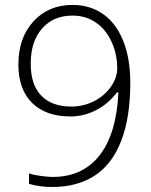

<svg xmlns="http://www.w3.org/2000/svg" viewBox="-20 -745 611 775"><path d="M505.9 -411.1Q505.9 -270.5 469 -175.8Q432.1 -81.1 361.6 -35.6Q291 9.8 190.9 9.8Q140.1 9.8 97.2 -2.9V-44.9Q118.2 -38.1 147.7 -34.4Q177.2 -30.8 192.9 -30.8Q313.5 -30.8 381.8 -117.9Q450.2 -205.1 458 -372.1H452.1Q416.5 -325.2 367.2 -300Q317.9 -274.9 264.2 -274.9Q165 -274.9 109.6 -329.6Q54.2 -384.3 54.2 -484.9Q54.2 -592.3 115 -658.7Q175.8 -725.1 272.9 -725.1Q343.3 -725.1 396 -688.2Q448.7 -651.4 477.3 -580.1Q505.9 -508.8 505.9 -411.1ZM272.9 -682.1Q195.8 -682.1 149.9 -630.1Q104 -578.1 104 -487.8Q104 -402.8 146.5 -358.9Q189 -314.9 268.1 -314.9Q317.4 -314.9 360.1 -336.9Q402.8 -358.9 428 -395.3Q453.1 -431.6 453.1 -469.2Q453.1 -526.4 430.4 -576.2Q407.7 -626 366.9 -654.1Q326.2 -682.1 272.9 -682.1Z"/></svg>

Font: TypoPRO Open Sans
Style: Regular
Weight: 300
Foundry: Ascender Corporation
Version: Version 1.10